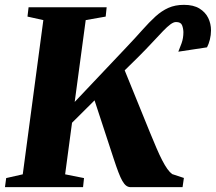

<svg xmlns="http://www.w3.org/2000/svg" viewBox="-32 -773 891 793"><path d="M-11.5 0 -6.5 -37.5 62 -53 147 -690 81.5 -704.5 86 -743H408.5L404.5 -704.5L322 -690L276.5 -352L488 -575.5Q526.5 -616 555.5 -648.8Q584.5 -681.5 610 -704.8Q635.5 -728 663.5 -740.5Q691.5 -753 728 -753Q767 -753 791.8 -737.8Q816.5 -722.5 828 -698.8Q839.5 -675 839.5 -647.5Q839.5 -628.5 834.8 -609.5Q830 -590.5 823 -577.5L704.5 -559.5Q710.5 -573.5 718 -594.5Q725.5 -615.5 725.5 -640.5Q725 -656.5 719.8 -669.2Q714.5 -682 695 -682Q685 -682 672 -672.5Q659 -663 641.2 -644.5Q623.5 -626 598.2 -598.8Q573 -571.5 538 -536.5L483 -482.5L587.5 -225.5Q602 -190.5 614.2 -161.8Q626.5 -133 637.8 -111.2Q649 -89.5 659.2 -75.2Q669.5 -61 679 -54L727.5 -38L722 0H506.5Q496.5 -0.5 488.8 -6.5Q481 -12.5 473.2 -26Q465.5 -39.5 457 -61.8Q448.5 -84 437.5 -117.5L358.5 -358.5L265.5 -266L237 -53L315 -37.5L311 0Z"/></svg>

Font: Merriweather 72pt Black
Style: Italic
Weight: 900
Italic angle: -7.8°
Version: Version 2.101